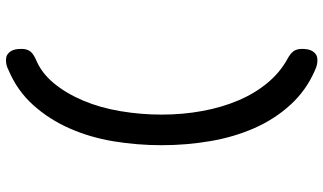

<svg xmlns="http://www.w3.org/2000/svg" viewBox="-239 -670 1078 640"><g transform="rotate(-90 300.0 -350.0)"><path d="M457 118Q457 127 455.5 136Q454 145 449.5 152.5Q445 160 438 164.5Q431 169 419 169Q412 169 404.5 167.5Q397 166 386 161Q319 132 271 79.5Q223 27 193 -41Q163 -109 149.5 -188.5Q136 -268 136 -350Q136 -432 149 -510.5Q162 -589 192 -657Q222 -725 269.5 -778Q317 -831 385 -860Q397 -866 404.5 -867.5Q412 -869 419 -869Q431 -869 438 -864.5Q445 -860 449.5 -852.5Q454 -845 455.5 -836.5Q457 -828 457 -818Q457 -799 449 -788.5Q441 -778 421 -769Q377 -751 343 -710Q309 -669 285 -612.5Q261 -556 249.5 -488Q238 -420 238 -350Q238 -280 250 -214.5Q262 -149 285.5 -94Q309 -39 344 3Q379 45 425 70Q440 78 448.5 88.5Q457 99 457 118Z"/></g></svg>

Font: Maple Mono Normal NL Medium
Style: Regular
Weight: 500
Monospace: yes
Designer: subframe7536
Version: Version 7.000